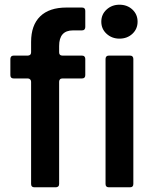

<svg xmlns="http://www.w3.org/2000/svg" viewBox="-20 -795 650 815"><path d="M126 0Q112 0 112 -14V-448Q112 -454 108 -458Q104 -462 98 -462H38Q24 -462 24 -476V-545Q24 -551 27.5 -555Q31 -559 38 -559H98Q104 -559 108 -562.5Q112 -566 112 -573V-617Q112 -688 150.5 -725.5Q189 -763 262 -763H328Q342 -763 342 -749V-680Q342 -674 338.5 -670Q335 -666 328 -666H290Q231 -666 231 -600V-573Q231 -559 245 -559H328Q335 -559 338.5 -555Q342 -551 342 -545V-476Q342 -462 328 -462H245Q238 -462 234.5 -458Q231 -454 231 -448V-14Q231 -7 227 -3.5Q223 0 217 0ZM442 0Q428 0 428 -14V-545Q428 -551 431.5 -555Q435 -559 442 -559H532Q539 -559 542.5 -555Q546 -551 546 -545V-14Q546 0 532 0ZM410 -703Q410 -734 432.5 -754.5Q455 -775 487 -775Q520 -775 542 -754.5Q564 -734 564 -703Q564 -672 542 -651.5Q520 -631 487 -631Q455 -631 432.5 -651.5Q410 -672 410 -703Z"/></svg>

Font: Open Sauce Two SemiBold
Style: Regular
Weight: 600
Designer: Alfredo Marco Pradil
Foundry: Creative Sauce Fz LLC
Version: Version 1.477